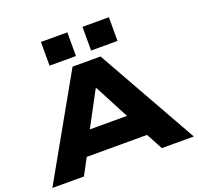

<svg xmlns="http://www.w3.org/2000/svg" viewBox="-155 -1096 1302 1264"><g transform="rotate(-20 496.5 -464.5)"><path d="M1 0 399 -705H595L992 0H768L665 -192L755 -115H235L325 -192L222 0ZM493 -518 342 -236 302 -278H688L647 -236L499 -518ZM550 -763V-929H735V-763ZM259 -763V-929H444V-763Z"/></g></svg>

Font: Nunito Sans 7pt Expanded Black
Style: Regular
Weight: 900
Width: 7
Designer: Vernon Adams
Foundry: Vernon Adams
Version: Version 3.101;gftools[0.9.27]